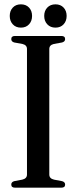

<svg xmlns="http://www.w3.org/2000/svg" viewBox="-20 -866 352 886"><path d="M207.5 -60.5Q207.5 -42 229.5 -37L266.5 -30Q280.5 -26 280.5 -14.5Q280.5 0 263.5 0H49Q32 0 32 -14.5Q32 -26 45.5 -30L82.5 -37Q104.5 -42 104.5 -60.5V-640Q104.5 -658 84 -663L45.5 -670Q32 -674 32 -685.5Q32 -700 49 -700H263.5Q280.5 -700 280.5 -685.5Q280.5 -674 266.5 -670L228 -663Q207.5 -658 207.5 -640ZM76.5 -738.5Q53 -738.5 39 -753.8Q25 -769 25 -792.5Q25 -816 39 -831Q53 -846 76.5 -846Q100 -846 114 -831Q128 -816 128 -792.5Q128 -769 114 -753.8Q100 -738.5 76.5 -738.5ZM236 -738.5Q212.5 -738.5 198.2 -753.8Q184 -769 184 -792.5Q184 -816 198.2 -831Q212.5 -846 236 -846Q259.5 -846 273.5 -831Q287.5 -816 287.5 -792.5Q287.5 -769 273.5 -753.8Q259.5 -738.5 236 -738.5Z"/></svg>

Font: Fraunces 144pt Soft
Style: Regular
Weight: 400
Version: Version 1.000;[0bf87f6ff]